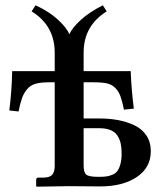

<svg xmlns="http://www.w3.org/2000/svg" viewBox="-20 -702 620 723"><path d="M294.9 -255.9H353Q391.6 -255.9 424.6 -249.8Q457.5 -243.7 486.1 -230.2Q514.6 -216.8 531.2 -191.9Q547.9 -167 547.9 -132.8Q547.9 -70.8 495.1 -35.4Q442.4 0 356.9 0L238.8 -1L118.2 1L116.2 -1V-23.9Q116.2 -33.2 124 -33.2H143.1Q167 -33.2 176.5 -43.9Q186 -54.7 186 -77.1V-392.1H164.1Q133.8 -392.1 114.5 -386.7Q95.2 -381.3 82.8 -366.9Q70.3 -352.5 63.5 -334Q56.6 -315.4 49.8 -282.2L15.1 -286.1Q24.4 -360.8 25.9 -434.1H186V-503.9Q186 -605.5 99.1 -659.2L113.8 -682.1Q165 -658.7 198.2 -627.9Q231.4 -597.2 241.2 -573.2Q251.5 -596.7 283.4 -626.2Q315.4 -655.8 367.2 -682.1L381.8 -659.2Q294.9 -605 294.9 -503.9V-434.1H472.2Q474.6 -367.2 483.9 -293L446.8 -289.1Q439.9 -322.3 433.3 -340.1Q426.8 -357.9 414.1 -370.8Q401.4 -383.8 382.8 -387.9Q364.3 -392.1 333 -392.1H294.9ZM438 -124Q438 -145.5 434.6 -161.1Q431.2 -176.8 422.6 -190.7Q414.1 -204.6 396.7 -211.9Q379.4 -219.2 354 -219.2H294.9V-79.1Q294.9 -52.2 305.2 -44.2Q315.4 -36.1 350.1 -36.1Q367.7 -36.1 378.7 -37.4Q389.6 -38.6 402.1 -43.5Q414.6 -48.3 421.6 -57.6Q428.7 -66.9 433.3 -83.5Q438 -100.1 438 -124Z"/></svg>

Font: Linux Libertine G
Style: Semibold
Weight: 600
Designer: Philipp H. Poll
Foundry: Philipp H. Poll
Version: Version 5.1.1